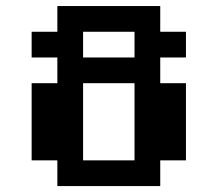

<svg xmlns="http://www.w3.org/2000/svg" viewBox="-20 -628 734 648"><path d="M260.4 -434H434V-520.8H260.4ZM520.8 -347.2H607.6V-86.8H520.8V0H173.6V-86.8H86.8V-347.2H173.6V-434H86.8V-520.8H173.6V-607.6H520.8V-520.8H607.6V-434H520.8ZM260.4 -347.2V-86.8H434V-347.2Z"/></svg>

Font: 8-bit Operator+ 8
Style: Bold
Weight: 700
Designer: GrandChaos9000
Version: Version 1.3.0 - August 1, 2014